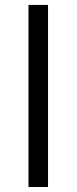

<svg xmlns="http://www.w3.org/2000/svg" viewBox="-20 -747 306 767"><path d="M171.9 0H93.8V-727.3H171.9Z"/></svg>

Font: Interop
Style: Regular
Weight: 400
Designer: Rasmus Andersson, Google, Jang Haemin
Foundry: jhaemin
Version: Version 1.008